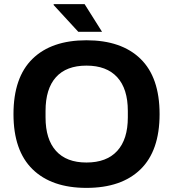

<svg xmlns="http://www.w3.org/2000/svg" viewBox="-20 -892 833 924"><path d="M471.2 -738.8H356.9L237.8 -868.2L238.8 -872.1H387.2ZM396 12.2Q228.5 12.2 136.7 -77.4Q44.9 -167 44.9 -342.8Q44.9 -519.5 136.5 -608.9Q228 -698.2 396 -698.2Q564.5 -698.2 656.2 -608.9Q748 -519.5 748 -342.8Q748 -166.5 656.2 -77.1Q564.5 12.2 396 12.2ZM396 -109.9Q493.2 -109.9 544.2 -165.8Q595.2 -221.7 595.2 -327.1V-357.9Q595.2 -464.4 544.2 -520.3Q493.2 -576.2 396 -576.2Q299.3 -576.2 249.3 -520.5Q199.2 -464.8 199.2 -357.9V-327.1Q199.2 -221.7 249.5 -165.8Q299.8 -109.9 396 -109.9Z"/></svg>

Font: Archivo
Style: Bold
Weight: 700
Designer: Hector Gatti
Foundry: Omnibus-Type
Version: Version 2.001